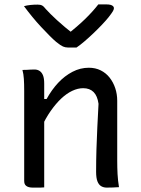

<svg xmlns="http://www.w3.org/2000/svg" viewBox="-20 -851 640 873"><path d="M328 -635Q319 -635 309 -635Q299 -635 288 -635Q277 -635 266.5 -639.5Q256 -644 236 -660Q224 -670 206 -688Q188 -706 167 -728.5Q146 -751 126 -775.5Q106 -800 89 -823Q104 -827 119 -828.5Q134 -830 151 -830Q164 -830 171.5 -826Q179 -822 189 -809Q207 -789 239 -759.5Q271 -730 322 -690L270 -707H329L279 -689Q334 -732 369 -766.5Q404 -801 427 -831H463Q475 -831 482.5 -829Q490 -827 494 -823Q498 -819 498 -814Q498 -808 493 -799.5Q488 -791 474 -773Q462 -758 443.5 -738.5Q425 -719 404 -699Q383 -679 363 -662Q343 -645 328 -635ZM521 0Q506 1 493 1.5Q480 2 465 2Q451 2 440 -4.5Q429 -11 423 -26.5Q417 -42 417 -70Q417 -122 418.5 -171.5Q420 -221 422.5 -272Q425 -323 428 -379Q423 -415 405.5 -432.5Q388 -450 358 -450Q334 -450 308.5 -438Q283 -426 258.5 -403Q234 -380 210.5 -346.5Q187 -313 167 -269L166 -401H192Q215 -443 244.5 -474.5Q274 -506 309.5 -524.5Q345 -543 384 -543Q414 -543 438 -531Q462 -519 478.5 -498Q495 -477 504 -450Q513 -423 513 -393Q513 -348 513 -302.5Q513 -257 513 -212Q513 -167 513 -121Q513 -88 514.5 -59.5Q516 -31 521 0ZM181 1Q172 2 163.5 2Q155 2 146.5 2Q138 2 129 2Q119 2 111.5 0Q104 -2 99 -6Q94 -10 92 -15.5Q90 -21 90 -29Q90 -82 90 -133Q90 -184 90 -234.5Q90 -285 90 -335.5Q90 -386 90 -437Q90 -469 88.5 -492Q87 -515 82 -533Q93 -533 102 -533.5Q111 -534 119.5 -534.5Q128 -535 137 -535Q150 -535 160 -528.5Q170 -522 175.5 -508.5Q181 -495 181 -471Q181 -392 181 -312.5Q181 -233 181 -154.5Q181 -76 181 1Z"/></svg>

Font: Rec Mono Semicasual
Style: Regular
Weight: 400
Version: Version 1.085; ttfautohint (v1.8.4.7-5d5b)